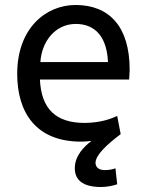

<svg xmlns="http://www.w3.org/2000/svg" viewBox="-20 -555 593 770"><path d="M142 -306C147 -388 201 -459 284 -459C365 -459 409 -403 413 -306ZM305 13C318 13 332 12 347 10C317 33 280 69 280 120C280 165 310 195 385 195C407 195 434 190 450 184L443 120C430 125 414 127 403 127H400C378 127 364 118 363 98C364 65 411 23 464 -17L450 -90C428 -80 388 -63 321 -62C201 -62 146 -120 140 -236H498C498 -248 500 -261 500 -275C500 -451 416 -535 283 -535C165 -535 49 -443 49 -259C49 -104 124 13 305 13Z"/></svg>

Font: Repo
Style: Regular
Weight: 400
Designer: Stefan Peev
Foundry: Context Ltd
Version: Version 0.000